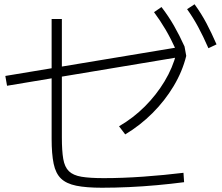

<svg xmlns="http://www.w3.org/2000/svg" viewBox="-20 -862 1040 900"><path d="M458 18Q384 18 337.5 8.5Q291 -1 266 -25Q241 -49 231.5 -94.5Q222 -140 222 -212V-773H270V-218Q270 -155 276.5 -117Q283 -79 303 -59.5Q323 -40 362 -33.5Q401 -27 466 -27Q555 -27 652.5 -34Q750 -41 840 -52L843 -8Q782 0 716 6Q650 12 584.5 15Q519 18 458 18ZM13 -460 5 -506 842 -645 845 -644 853 -600ZM538 -270Q605 -309 659 -363Q713 -417 751.5 -481Q790 -545 807 -613L853 -600Q835 -527 794 -458.5Q753 -390 695 -332Q637 -274 567 -232ZM807 -624Q781 -681 756 -723.5Q731 -766 702 -805L737 -829Q770 -786 795.5 -741.5Q821 -697 845 -644ZM957 -636Q932 -693 908.5 -736.5Q885 -780 857 -819L892 -842Q924 -798 948 -752.5Q972 -707 995 -654Z"/></svg>

Font: M PLUS 2 Light
Style: Regular
Weight: 300
Designer: Coji Morishita
Foundry: UNDERFOREST DESIGN
Version: Version 1.001